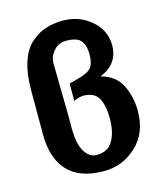

<svg xmlns="http://www.w3.org/2000/svg" viewBox="-109 -795 766 888"><g transform="rotate(-15 274.5 -351.0)"><path d="M50 -228V-440Q50 -515 67 -569Q84 -623 114 -651.5Q144 -680 175.5 -693.5Q207 -707 244 -710H243Q253 -712 274 -712Q352 -712 409 -663.5Q466 -615 466 -543Q466 -454 378 -418V-417Q446 -399 474 -343Q502 -287 502 -219Q502 -113 435.5 -51.5Q369 10 280 10Q165 10 107.5 -51Q50 -112 50 -228ZM230 -339V-422Q234 -424 240 -425.5Q246 -427 254.5 -429Q263 -431 270 -433Q323 -447 338.5 -467Q354 -487 354 -532Q354 -571 336 -594.5Q318 -618 265 -618Q229 -618 205.5 -591.5Q182 -565 182 -533L186 -287V-257V-219Q186 -146 208.5 -108.5Q231 -71 266 -71Q321 -71 344.5 -113Q368 -155 368 -218Q368 -280 349 -315.5Q330 -351 276 -352Q249 -350 230 -339Z"/></g></svg>

Font: Coval
Style: ExtraBold
Weight: 800
Foundry: Context Ltd
Version: Version 001.000